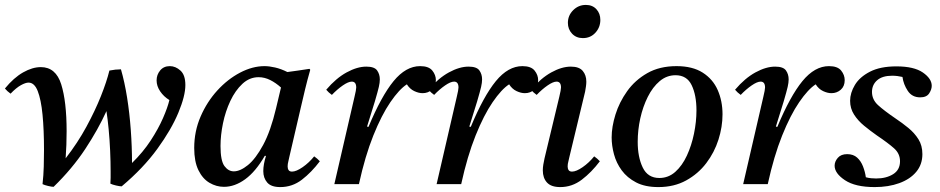

<svg xmlns="http://www.w3.org/2000/svg" viewBox="-43 -749 3824 781"><path d="M130 0Q134 -36 135 -71.5Q136 -107 136 -138Q136 -221 130 -282.5Q124 -344 110.5 -378.5Q97 -413 73 -413Q61 -413 42 -402.5Q23 -392 0 -368Q-7 -373 -12.5 -378Q-18 -383 -23 -389Q13 -433 51 -454.5Q89 -476 123 -476Q184 -476 206 -406Q228 -336 228 -215Q228 -189 227 -160Q226 -131 224 -105Q273 -168 308.5 -233.5Q344 -299 367.5 -358Q391 -417 402 -462Q427 -467 449 -467Q464 -415 474 -352Q484 -289 489 -220.5Q494 -152 494 -86Q539 -130 570 -177.5Q601 -225 620 -268.5Q639 -312 646 -342Q623 -356 608.5 -377.5Q594 -399 594 -422Q594 -445 608.5 -462.5Q623 -480 648 -480Q671 -480 691 -462Q711 -444 711 -403Q711 -359 682.5 -290.5Q654 -222 597 -143.5Q540 -65 452 9Q444 9 429 5.5Q414 2 406 -2Q407 -13 407 -25.5Q407 -38 407 -51Q407 -91 405 -136Q403 -181 399 -223Q395 -265 390 -297Q356 -222 303.5 -142.5Q251 -63 175 11Q168 11 153 7.5Q138 4 130 0Z M868 11Q837 11 809 -5.5Q781 -22 764 -57Q747 -92 747 -147Q747 -215 773 -275Q799 -335 841 -381Q883 -427 933.5 -453.5Q984 -480 1033 -480Q1052 -480 1076 -474.5Q1100 -469 1126 -456Q1147 -459 1169.5 -462Q1192 -465 1216 -469L1219 -465Q1207 -423 1198 -385.5Q1189 -348 1180 -309L1134 -111Q1133 -104 1130 -93Q1127 -82 1127 -72Q1127 -63 1131 -57Q1135 -51 1145 -51Q1162 -51 1188 -69Q1214 -87 1235 -113Q1248 -104 1258 -93Q1224 -48 1185 -18Q1146 12 1097 12Q1060 12 1044 -6.5Q1028 -25 1028 -53Q1028 -80 1039 -115H1034Q997 -51 954.5 -20Q912 11 868 11ZM1100 -393Q1079 -412 1056 -423.5Q1033 -435 1009 -435Q972 -435 943 -408Q914 -381 894 -338.5Q874 -296 864 -247.5Q854 -199 854 -155Q854 -95 870 -73.5Q886 -52 908 -52Q934 -52 965.5 -77.5Q997 -103 1027.5 -159.5Q1058 -216 1080 -309Z M1417 0H1317L1399 -355Q1406 -384 1406 -393Q1406 -417 1388 -417Q1374 -417 1351.5 -401.5Q1329 -386 1307 -363Q1300 -368 1294.5 -373Q1289 -378 1284 -384Q1324 -431 1367 -454.5Q1410 -478 1447 -478Q1480 -478 1491 -462.5Q1502 -447 1502 -426Q1502 -413 1498 -395.5Q1494 -378 1482 -337L1450 -234L1456 -233Q1508 -358 1558 -419Q1608 -480 1666 -480Q1701 -480 1715.5 -462Q1730 -444 1730 -423Q1730 -398 1714 -384Q1698 -370 1676 -370Q1660 -370 1642 -378.5Q1624 -387 1612 -406Q1581 -386 1545 -333.5Q1509 -281 1475.5 -197.5Q1442 -114 1417 0Z M1833 0H1733L1815 -355Q1822 -384 1822 -393Q1822 -417 1804 -417Q1790 -417 1767.5 -401.5Q1745 -386 1723 -363Q1716 -368 1710.5 -373Q1705 -378 1700 -384Q1740 -431 1783 -454.5Q1826 -478 1863 -478Q1896 -478 1907 -462.5Q1918 -447 1918 -426Q1918 -413 1914 -395.5Q1910 -378 1898 -337L1866 -234L1872 -233Q1924 -358 1974 -419Q2024 -480 2082 -480Q2117 -480 2131.5 -462Q2146 -444 2146 -423Q2146 -398 2130 -384Q2114 -370 2092 -370Q2076 -370 2058 -378.5Q2040 -387 2028 -406Q1997 -386 1961 -333.5Q1925 -281 1891.5 -197.5Q1858 -114 1833 0Z M2374 -113Q2387 -104 2397 -93Q2363 -48 2323.5 -18Q2284 12 2236 12Q2199 12 2182 -6.5Q2165 -25 2165 -56Q2165 -67 2167 -79.5Q2169 -92 2172 -105L2232 -355Q2239 -384 2239 -393Q2239 -417 2221 -417Q2207 -417 2184.5 -401.5Q2162 -386 2140 -363Q2133 -368 2127.5 -373Q2122 -378 2117 -384Q2157 -431 2199.5 -454.5Q2242 -478 2279 -478Q2313 -478 2327.5 -460.5Q2342 -443 2342 -417Q2342 -408 2340.5 -397.5Q2339 -387 2337 -376L2273 -110Q2272 -103 2269 -92.5Q2266 -82 2266 -72Q2266 -63 2270 -57Q2274 -51 2284 -51Q2301 -51 2327 -69Q2353 -87 2374 -113ZM2328 -594Q2301 -594 2284 -612Q2267 -630 2267 -656Q2267 -686 2288.5 -707.5Q2310 -729 2340 -729Q2367 -729 2383 -711.5Q2399 -694 2399 -668Q2399 -638 2379 -616Q2359 -594 2328 -594Z M2896 -284Q2896 -233 2879.5 -181Q2863 -129 2830 -85.5Q2797 -42 2748 -15Q2699 12 2635 12Q2581 12 2544.5 -7Q2508 -26 2486 -56Q2464 -86 2454.5 -121.5Q2445 -157 2445 -190Q2445 -233 2460.5 -283Q2476 -333 2508 -378Q2540 -423 2590 -451.5Q2640 -480 2709 -480Q2774 -480 2815.5 -453.5Q2857 -427 2876.5 -382.5Q2896 -338 2896 -284ZM2790 -300Q2790 -362 2770.5 -402.5Q2751 -443 2705 -443Q2669 -443 2640.5 -419Q2612 -395 2592 -355Q2572 -315 2561.5 -267.5Q2551 -220 2551 -172Q2551 -110 2571.5 -67.5Q2592 -25 2639 -25Q2676 -25 2704 -50Q2732 -75 2751 -116Q2770 -157 2780 -205.5Q2790 -254 2790 -300Z M3080 0H2980L3062 -355Q3069 -384 3069 -393Q3069 -417 3051 -417Q3037 -417 3014.5 -401.5Q2992 -386 2970 -363Q2963 -368 2957.5 -373Q2952 -378 2947 -384Q2987 -431 3030 -454.5Q3073 -478 3110 -478Q3143 -478 3154 -462.5Q3165 -447 3165 -426Q3165 -413 3161 -395.5Q3157 -378 3145 -337L3113 -234L3119 -233Q3171 -358 3221 -419Q3271 -480 3329 -480Q3364 -480 3378.5 -462Q3393 -444 3393 -423Q3393 -398 3377 -384Q3361 -370 3339 -370Q3323 -370 3305 -378.5Q3287 -387 3275 -406Q3244 -386 3208 -333.5Q3172 -281 3138.5 -197.5Q3105 -114 3080 0Z M3515 12Q3436 12 3394 -16Q3352 -44 3352 -75Q3352 -92 3365 -107Q3378 -122 3403 -122Q3428 -122 3443.5 -108Q3459 -94 3467.5 -72Q3476 -50 3479 -28Q3490 -25 3500.5 -24Q3511 -23 3521 -23Q3562 -23 3590 -40.5Q3618 -58 3618 -93Q3618 -124 3594 -145.5Q3570 -167 3524 -198Q3497 -217 3472 -237.5Q3447 -258 3431 -283Q3415 -308 3415 -339Q3415 -371 3434.5 -403.5Q3454 -436 3496 -457.5Q3538 -479 3603 -479Q3675 -479 3711 -454Q3747 -429 3747 -400Q3747 -385 3736.5 -369Q3726 -353 3700 -353Q3667 -353 3649.5 -379.5Q3632 -406 3628 -436Q3607 -441 3586 -441Q3546 -441 3525 -422.5Q3504 -404 3504 -375Q3504 -344 3528.5 -321.5Q3553 -299 3600 -267Q3627 -249 3652 -228.5Q3677 -208 3693 -182.5Q3709 -157 3709 -122Q3709 -80 3684 -50Q3659 -20 3615 -4Q3571 12 3515 12Z"/></svg>

Font: Tiro Telugu
Style: Italic
Weight: 400
Italic angle: -11°
Designer: Telugu: John Hudson & Fiona Ross, assisted by Kaja Sojewska. Latin: John Hudson with Paul Hanslow, assisted by Kaja Soje
Foundry: Tiro Typeworks Ltd.
Version: Version 1.52